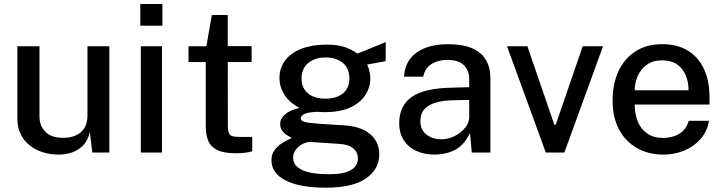

<svg xmlns="http://www.w3.org/2000/svg" viewBox="-20 -742 3518 934"><path d="M262.5 10Q223.5 9.5 188 -1.5Q152.5 -12.5 124.8 -34.5Q97 -56.5 80.8 -89Q64.5 -121.5 64.5 -164.5V-517H172V-176Q172 -129.5 201 -100.5Q230 -71.5 288.5 -71.5Q341.5 -71.5 373.5 -99.2Q405.5 -127 405.5 -180.5V-517H512V0H429L417 -100Q408 -59.5 384.8 -35.2Q361.5 -11 329.8 -0.2Q298 10.5 262.5 10Z M768 -517V0H665V-517ZM770 -722.5V-617H662.5V-722.5Z M1204 -440H1088L1088.5 -131.5Q1088.5 -106 1093.8 -94.2Q1099 -82.5 1111.8 -79.2Q1124.5 -76 1146.5 -76H1207V-6.5Q1197 -2.5 1177.2 0.5Q1157.5 3.5 1126.5 3.5Q1069 3.5 1037.2 -12Q1005.5 -27.5 993.2 -56.8Q981 -86 981 -127.5V-440H897V-517H984L1010.5 -669H1088V-517.5H1204Z M1564.5 171Q1438.5 171 1369.5 135.8Q1300.5 100.5 1300.5 37.5Q1300.5 10 1313.8 -9.2Q1327 -28.5 1345.2 -41Q1363.5 -53.5 1379 -60.8Q1394.5 -68 1399 -71Q1390.5 -76 1377.2 -83.8Q1364 -91.5 1353.5 -104.8Q1343 -118 1343 -139.5Q1343 -164.5 1366.8 -185.8Q1390.5 -207 1438 -217Q1391 -240 1365.2 -279Q1339.5 -318 1339.5 -362Q1339.5 -412.5 1368 -449.2Q1396.5 -486 1448.2 -505.5Q1500 -525 1570 -525Q1621 -525 1655.5 -513.5Q1690 -502 1719 -481.5Q1728.5 -485 1746 -492.2Q1763.5 -499.5 1784.8 -508Q1806 -516.5 1825.2 -524.5Q1844.5 -532.5 1856.5 -537.5L1856 -444.5L1766 -428Q1773 -413 1777.2 -395Q1781.5 -377 1781.5 -362Q1781.5 -317 1757 -279.2Q1732.5 -241.5 1683.5 -219Q1634.5 -196.5 1561 -196.5Q1554 -196.5 1543 -196.8Q1532 -197 1524.5 -198Q1478 -196.5 1460.5 -187.2Q1443 -178 1443 -167Q1443 -153 1465.5 -148Q1488 -143 1539.5 -139.5Q1558 -138 1586.8 -136.5Q1615.5 -135 1650.5 -132.5Q1735.5 -127.5 1780.2 -90Q1825 -52.5 1825 9.5Q1825 80.5 1760.5 125.8Q1696 171 1564.5 171ZM1583 105.5Q1651.5 105.5 1686.2 85.8Q1721 66 1721 27Q1721 -2 1698.5 -20.5Q1676 -39 1631.5 -42L1493.5 -51Q1473 -52 1452.8 -42Q1432.5 -32 1419.2 -14.2Q1406 3.5 1406 25Q1406 64 1449.2 84.8Q1492.5 105.5 1583 105.5ZM1564 -262Q1616 -262 1647.8 -287.2Q1679.5 -312.5 1679.5 -360Q1679.5 -409 1647.8 -435.8Q1616 -462.5 1564 -462.5Q1511.5 -462.5 1479.2 -435.5Q1447 -408.5 1447 -360Q1447 -314 1477.8 -288Q1508.5 -262 1564 -262Z M2093.5 10Q2043.5 10 2004.8 -8Q1966 -26 1944 -60Q1922 -94 1922 -142Q1922 -228 1983 -270.5Q2044 -313 2177.5 -315.5L2262.5 -318V-355.5Q2262.5 -400 2236 -425.5Q2209.5 -451 2154.5 -450.5Q2113 -450.5 2080.8 -431.5Q2048.5 -412.5 2038.5 -369H1945.5Q1948.5 -420.5 1975.2 -455.8Q2002 -491 2049 -509Q2096 -527 2159.5 -527Q2230 -527 2275.5 -507.8Q2321 -488.5 2343.2 -451.5Q2365.5 -414.5 2365.5 -361.5V0H2275L2266.5 -95Q2237.5 -35.5 2193.2 -12.8Q2149 10 2093.5 10ZM2127 -64.5Q2151.5 -64.5 2175.5 -73.2Q2199.5 -82 2219 -97.2Q2238.5 -112.5 2250.2 -131.5Q2262 -150.5 2262.5 -170.5V-256L2192.5 -254.5Q2139 -254 2101.8 -243.5Q2064.5 -233 2044.8 -211Q2025 -189 2025 -152.5Q2025 -111 2054 -87.8Q2083 -64.5 2127 -64.5Z M2913.5 -517 2725.5 0H2635L2446.5 -517H2545.5L2676.5 -135.5H2683.5L2814.5 -517Z M3067.5 -233.5Q3067.5 -187 3082.8 -150.2Q3098 -113.5 3129 -92.2Q3160 -71 3206 -71Q3252 -71 3285.8 -92Q3319.5 -113 3330 -154.5H3429Q3420 -101.5 3386.8 -64.5Q3353.5 -27.5 3306.5 -8.8Q3259.5 10 3208 10Q3134.5 10 3078.5 -21.8Q3022.5 -53.5 2991.2 -112.5Q2960 -171.5 2960 -253Q2960 -333.5 2988.5 -395.2Q3017 -457 3071 -492Q3125 -527 3201 -527Q3276 -527 3327.2 -495Q3378.5 -463 3405 -405.2Q3431.5 -347.5 3431.5 -269V-233.5ZM3067.5 -303H3329.5Q3329.5 -343.5 3315.5 -376.8Q3301.5 -410 3272.8 -429.2Q3244 -448.5 3200.5 -448.5Q3156 -448.5 3126.5 -427Q3097 -405.5 3082.2 -372Q3067.5 -338.5 3067.5 -303Z"/></svg>

Font: Public Sans Medium
Style: Regular
Weight: 500
Designer: The Public Sans Project Authors: Dan O. Williams and USWDS (Libre Franklin designed by Pablo Impallari and Rodrigo Fuenz
Version: Version 1.007